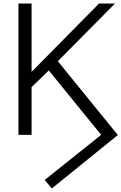

<svg xmlns="http://www.w3.org/2000/svg" viewBox="-20 -760 684 1082"><path d="M272 302 644 1 306 -415 628 -740H538L158 -355V-740H84V0H158V-269L255 -363L550 0L232 254Z"/></svg>

Font: Cheyenne Sans Light
Style: Regular
Weight: 300
Designer: The Public Sans project authors (U.S. Web Design System), Libre Franklin designed by Pablo Impallari and Rodrigo Fuenzal
Foundry: The Cheyenne Sans Project Authors
Version: Version 2.007